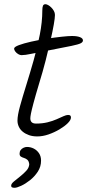

<svg xmlns="http://www.w3.org/2000/svg" viewBox="-20 -665 414 912"><path d="M241 -594Q241 -580 235.5 -548.5Q230 -517 220 -473Q210 -429 196.5 -376.5Q183 -324 166 -269Q148 -209 139 -175Q130 -141 127 -125.5Q124 -110 124 -103Q124 -78 151 -78Q181 -78 205.5 -84Q230 -90 249 -98.5Q268 -107 281.5 -113Q295 -119 303 -119Q311 -119 314 -116Q317 -113 317 -107Q317 -95 302 -80Q287 -65 262.5 -50.5Q238 -36 210.5 -26.5Q183 -17 157 -17Q135 -17 118 -23Q101 -29 88.5 -39Q76 -49 69.5 -63Q63 -77 63 -92Q63 -117 75 -160.5Q87 -204 104.5 -260Q122 -316 139.5 -377.5Q157 -439 169 -500Q181 -561 181 -615Q181 -630 184 -637.5Q187 -645 196 -645Q201 -645 208.5 -641Q216 -637 223.5 -629.5Q231 -622 236 -613Q241 -604 241 -594ZM322 -494Q346 -494 360 -488.5Q374 -483 374 -473Q374 -465 363.5 -459.5Q353 -454 319.5 -447Q286 -440 218 -427Q160 -416 129.5 -409.5Q99 -403 82 -403Q75 -403 66.5 -408Q58 -413 52.5 -420.5Q47 -428 47 -434Q47 -442 69.5 -450.5Q92 -459 127.5 -467Q163 -475 201.5 -481Q240 -487 272.5 -490.5Q305 -494 322 -494ZM49 227Q42 227 37.5 225Q33 223 33 217Q33 208 45.5 197.5Q58 187 74.5 174Q91 161 104.5 146.5Q118 132 119 115Q117 100 110 94Q103 88 94.5 85.5Q86 83 79.5 79Q73 75 73 65Q73 55 78 48Q83 41 91.5 37Q100 33 108 33Q125 33 140 40.5Q155 48 165 62.5Q175 77 175 98Q175 127 159.5 150.5Q144 174 122.5 191Q101 208 80.5 217.5Q60 227 49 227Z"/></svg>

Font: Kalam Variable Light
Style: Regular
Weight: 300
Designer: Lipi Raval, Jonny Pinhorn
Foundry: Indian Type Foundry
Version: Version 3.000